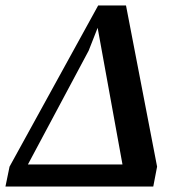

<svg xmlns="http://www.w3.org/2000/svg" viewBox="-25 -684 658 704"><path d="M-5 0 10 -73 335 -664H437L551 -73L537 0ZM64 -56 47 -81H452L429 -54L333 -582L300 -498Z"/></svg>

Font: Source Serif 4 SemiBold
Style: Italic
Weight: 600
Italic angle: -12°
Designer: Frank Grießhammer
Foundry: Adobe Systems Incorporated
Version: Version 4.004;hotconv 1.0.116;makeotfexe 2.5.65601